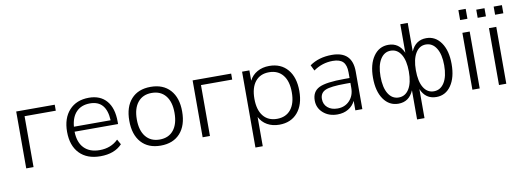

<svg xmlns="http://www.w3.org/2000/svg" viewBox="-69 -1181 4869 1792"><g transform="rotate(-10 2366.0 -285.0)"><path d="M91.8 0V-539.1H457V-482.4H161.1V0Z M794.9 8.8Q668 8.8 597.2 -64.9Q526.4 -138.7 526.4 -269.5Q526.4 -398.4 594.7 -473.1Q663.1 -547.9 781.2 -547.9Q889.6 -547.9 948.7 -478.5Q1007.8 -409.2 1007.8 -281.2V-258.8H595.7Q597.7 -157.2 650.4 -103Q703.1 -48.8 797.9 -48.8Q904.3 -48.8 973.6 -117.2L1001 -68.4Q928.7 8.8 794.9 8.8ZM597.7 -305.7H945.3Q936.5 -494.1 782.2 -494.1Q701.2 -494.1 653.3 -445.3Q605.5 -396.5 597.7 -305.7Z M1116.2 -270.5Q1116.2 -401.4 1182.1 -474.6Q1248 -547.9 1366.2 -547.9Q1484.4 -547.9 1550.8 -474.6Q1617.2 -401.4 1617.2 -270.5Q1617.2 -138.7 1550.8 -64.9Q1484.4 8.8 1366.2 8.8Q1248 8.8 1182.1 -64.9Q1116.2 -138.7 1116.2 -270.5ZM1187.5 -270.5Q1187.5 -165 1234.9 -106.9Q1282.2 -48.8 1366.2 -48.8Q1451.2 -48.8 1498 -106.9Q1544.9 -165 1544.9 -270.5Q1544.9 -375 1498 -432.6Q1451.2 -490.2 1366.2 -490.2Q1282.2 -490.2 1234.9 -432.6Q1187.5 -375 1187.5 -270.5Z M1763.7 0V-539.1H2128.9V-482.4H1833V0Z M2490.2 -547.9Q2600.6 -547.9 2664.1 -473.6Q2727.5 -399.4 2727.5 -269.5Q2727.5 -139.6 2664.1 -65.4Q2600.6 8.8 2490.2 8.8Q2425.8 8.8 2376.5 -19Q2327.1 -46.9 2301.8 -97.7V179.7H2232.4V-539.1H2301.8V-441.4Q2327.1 -492.2 2376.5 -520Q2425.8 -547.9 2490.2 -547.9ZM2348.1 -432.6Q2301.8 -375 2301.8 -269.5Q2301.8 -164.1 2348.1 -106.4Q2394.5 -48.8 2478.5 -48.8Q2562.5 -48.8 2609.4 -106.4Q2656.2 -164.1 2656.2 -269.5Q2656.2 -375 2609.4 -432.6Q2562.5 -490.2 2478.5 -490.2Q2394.5 -490.2 2348.1 -432.6Z M3041 8.8Q2960 8.8 2906.7 -38.1Q2853.5 -85 2853.5 -156.2Q2853.5 -240.2 2919.9 -273.4Q2986.3 -306.6 3163.1 -306.6H3210V-360.4Q3210 -428.7 3179.7 -460Q3149.4 -491.2 3083 -491.2Q2982.4 -491.2 2899.4 -432.6L2873 -486.3Q2960 -547.9 3084 -547.9Q3277.3 -547.9 3277.3 -356.4V0H3210.9V-89.8Q3188.5 -43.9 3144.5 -17.6Q3100.6 8.8 3041 8.8ZM2921.9 -158.2Q2921.9 -107.4 2957.5 -76.7Q2993.2 -45.9 3051.8 -45.9Q3121.1 -45.9 3165.5 -92.8Q3210 -139.6 3210 -213.9V-260.7H3164.1Q3022.5 -260.7 2972.2 -238.3Q2921.9 -215.8 2921.9 -158.2Z M3763.7 183.6V-92.8Q3720.7 8.8 3619.1 8.8Q3531.2 8.8 3478.5 -66.9Q3425.8 -142.6 3425.8 -270.5Q3425.8 -397.5 3478.5 -473.1Q3531.2 -548.8 3619.1 -548.8Q3720.7 -548.8 3763.7 -448.2V-718.8H3834V-448.2Q3877 -548.8 3978.5 -548.8Q4065.4 -548.8 4118.2 -473.1Q4170.9 -397.5 4170.9 -270.5Q4170.9 -142.6 4118.7 -66.9Q4066.4 8.8 3978.5 8.8Q3876 8.8 3834 -91.8V183.6ZM3497.1 -270.5Q3497.1 -165 3533.2 -106.4Q3569.3 -47.9 3631.8 -47.9Q3694.3 -47.9 3730 -106Q3765.6 -164.1 3765.6 -270.5Q3765.6 -374 3730 -432.6Q3694.3 -491.2 3631.8 -491.2Q3570.3 -491.2 3533.7 -432.6Q3497.1 -374 3497.1 -270.5ZM3832 -270.5Q3832 -164.1 3867.2 -106Q3902.3 -47.9 3964.8 -47.9Q4027.3 -47.9 4064 -106.4Q4100.6 -165 4100.6 -270.5Q4100.6 -374 4064 -432.6Q4027.3 -491.2 3964.8 -491.2Q3903.3 -491.2 3867.7 -432.6Q3832 -374 3832 -270.5Z M4320.3 -660.2V-753.9H4389.6V-660.2ZM4320.3 0V-539.1H4389.6V0Z M4572.3 0V-539.1H4641.6V0ZM4485.4 -652.3V-729.5H4563.5V-652.3ZM4650.4 -652.3V-729.5H4728.5V-652.3Z"/></g></svg>

Font: Min Sans Light
Style: Regular
Weight: 300
Designer: Jinseong-Kim, NotoSansCJK, Nunito
Foundry: Jinseong-Kim
Version: Version 1.400;Glyphs 3.1.2 (3151)